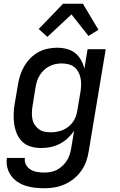

<svg xmlns="http://www.w3.org/2000/svg" viewBox="-20 -783 640 1026"><path d="M217 223Q191 223 165.5 220Q140 217 116.5 209.5Q93 202 73 188.5Q53 175 39 155.5Q25 136 19 111.5Q13 87 17 61H113Q110 81 119 97.5Q128 114 144 123.5Q160 133 178.5 136Q197 139 217 139Q234 139 251 136Q268 133 283.5 125Q299 117 312.5 104.5Q326 92 336 77Q346 62 351.5 45.5Q357 29 360 12L376 -84Q361 -62 341.5 -44Q322 -26 298.5 -14Q275 -2 250 3Q225 8 200 8Q172 8 145.5 0.5Q119 -7 100 -25Q81 -43 70.5 -67.5Q60 -92 56 -119Q52 -146 53 -174.5Q54 -203 59 -231L76 -331Q80 -356 88 -381Q96 -406 109.5 -429Q123 -452 142 -471.5Q161 -491 184.5 -504Q208 -517 234 -522.5Q260 -528 285 -528Q311 -528 336.5 -521.5Q362 -515 381 -500Q400 -485 412.5 -463Q425 -441 431 -416L448 -520H545L454 26Q450 53 440.5 79.5Q431 106 414 130Q397 154 374 172.5Q351 191 324.5 202.5Q298 214 271 218.5Q244 223 217 223ZM251 -76Q275 -76 299.5 -82.5Q324 -89 345 -105.5Q366 -122 378 -145Q390 -168 393 -192L410 -292Q413 -311 413.5 -329.5Q414 -348 410.5 -365.5Q407 -383 398.5 -398.5Q390 -414 377 -424.5Q364 -435 346 -439.5Q328 -444 309 -444Q293 -444 276 -440.5Q259 -437 243.5 -429Q228 -421 215 -408.5Q202 -396 192.5 -381Q183 -366 178 -350Q173 -334 170 -317L154 -217Q151 -200 150.5 -182Q150 -164 153 -147.5Q156 -131 165 -117Q174 -103 187 -93Q200 -83 217 -79.5Q234 -76 251 -76ZM233 -586 187 -628 317 -763H423L506 -624L453 -591L362 -706Z"/></svg>

Font: Iosevka Custom Medium
Style: Italic
Weight: 500
Italic angle: -9°
Designer: Belleve Invis
Foundry: Belleve Invis
Version: Version 27.0.1